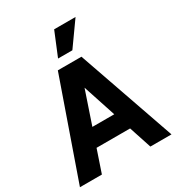

<svg xmlns="http://www.w3.org/2000/svg" viewBox="-216 -1065 1101 1197"><g transform="rotate(-30 334.5 -466.5)"><path d="M5 0 250 -700H400L163 0ZM179 -161V-287H501V-161ZM512 0 282 -700H420L664 0ZM391 -763H288L358 -933H512Z"/></g></svg>

Font: Inclusive Sans
Style: Bold
Weight: 700
Designer: Olivia King
Foundry: Olivia King
Version: Version 2.004